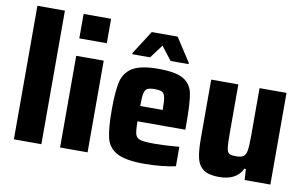

<svg xmlns="http://www.w3.org/2000/svg" viewBox="-77 -893 1685 1052"><g transform="rotate(10 766.0 -367.5)"><path d="M52 0V-743H205V0Z M309 -607V-743H462V-607ZM309 0V-510H462V0Z M968 -215H702Q702 -163 708 -143Q714 -123 735.5 -116.5Q757 -110 814 -110Q870 -110 952 -117V-9Q924 -2 875 3Q826 8 779 8Q674 8 626 -18Q578 -44 565 -96Q552 -148 552 -254Q552 -358 565 -411Q578 -464 623.5 -491Q669 -518 766 -518Q863 -518 905.5 -492.5Q948 -467 958 -416.5Q968 -366 968 -254ZM702 -300H827Q827 -350 822.5 -371Q818 -392 805.5 -398.5Q793 -405 765 -405Q736 -405 723.5 -398Q711 -391 706.5 -370Q702 -349 702 -300ZM610 -572V-579L694 -710H838L923 -579V-572H823L765 -647L709 -572Z M1060 -183V-510H1211V-237Q1211 -178 1214.5 -155.5Q1218 -133 1228.5 -126.5Q1239 -120 1267 -120Q1296 -120 1308.5 -130Q1321 -140 1325 -164.5Q1329 -189 1329 -246V-510H1479V0H1336L1332 -61H1324Q1291 8 1194 8Q1137 8 1108 -12.5Q1079 -33 1069.5 -73Q1060 -113 1060 -183Z"/></g></svg>

Font: Saira Semi Condensed
Style: Bold
Weight: 700
Width: 4
Designer: Hector Gatti with collaboration of the Omnibus-Type team
Foundry: Omnibus-Type
Version: Version 1.001; ttfautohint (v1.8)